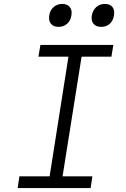

<svg xmlns="http://www.w3.org/2000/svg" viewBox="-20 -959 640 979"><path d="M70 0 79 -60H233L329 -670H176L186 -730H558L548 -670H396L299 -60H451L442 0ZM496 -822Q470 -822 457 -837.5Q444 -853 448 -880Q453 -907 471 -923Q489 -939 515 -939Q541 -939 553.5 -923Q566 -907 561 -880Q557 -853 539.5 -837.5Q522 -822 496 -822ZM279 -822Q253 -822 240 -837.5Q227 -853 231 -880Q235 -907 253.5 -923Q272 -939 297 -939Q323 -939 336 -923Q349 -907 344 -880Q340 -853 322 -837.5Q304 -822 279 -822Z"/></svg>

Font: NKDuy Mono ExtraLight
Style: Italic
Weight: 200
Italic angle: -9°
Monospace: yes
Designer: NKDuy
Foundry: NKDuy
Version: Version 2.251; ttfautohint (v1.8.4.7-5d5b)